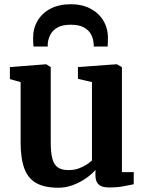

<svg xmlns="http://www.w3.org/2000/svg" viewBox="-20 -869 681 900"><path d="M490.4 9.7Q457.4 9.7 442.4 -4.1Q427.4 -18 427.4 -46V-72.7Q411 -52.9 383.5 -33.7Q356 -14.4 322.5 -1.7Q289 11 254.1 11Q189.7 11 150.8 -10.4Q111.9 -31.8 94.3 -78.7Q76.7 -125.7 76.7 -201.7V-484.1L26.4 -498.2V-554.7L195.9 -567.7H196.9L217.8 -554.3V-202.1Q217.8 -154.2 225.3 -125.7Q232.7 -97.2 250.9 -84.4Q269.2 -71.7 301.5 -71.7Q327.6 -71.7 348.7 -79.3Q369.8 -86.9 385.6 -97.3Q401.4 -107.7 411.1 -116.9V-484.1L345.3 -499.6V-554.7L525.3 -567.7H527.8L551.5 -554.3V-62.1H607L606.7 -5.3Q588.8 -1.5 558.8 4.1Q528.9 9.7 490.4 9.7ZM311.8 -849.2Q364.4 -849.2 403.5 -828.8Q442.6 -808.4 464.3 -772.6Q485.9 -736.9 485.9 -690.6Q485.9 -681.6 485.4 -669.8Q484.9 -658 484.6 -651H419.4Q419.7 -655 419.4 -660.3Q419 -665.5 418 -671.6Q415.7 -692.1 405.1 -710.6Q394.5 -729.1 372 -741.1Q349.6 -753.1 311.8 -753.1Q273.7 -753.1 251.3 -740.9Q228.8 -728.8 218.2 -710.1Q207.6 -691.3 204.6 -671.2Q204.1 -665.5 203.8 -660.3Q203.6 -655 203.6 -651H137.2Q135.9 -658 135.6 -670Q135.2 -682 135.2 -691.3Q135.2 -736.9 156.7 -772.6Q178.2 -808.4 217.8 -828.8Q257.5 -849.2 311.8 -849.2Z"/></svg>

Font: Merriweather 7pt Light
Style: Regular
Weight: 300
Designer: Eben Sorkin
Foundry: Eben Sorkin
Version: Version 2.200;gftools[0.9.31]